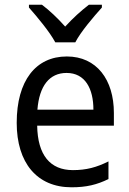

<svg xmlns="http://www.w3.org/2000/svg" viewBox="-20 -786 550 816"><path d="M215 -606H300C323 -651 378 -715 413 -754V-766H358C323 -739 292 -711 257 -673C225 -709 189 -743 158 -766H103V-754C139 -713 191 -651 215 -606ZM264 -546C132 -546 51 -443 51 -264C51 -94 137 10 284 10C347 10 392 -1 441 -25V-100C391 -75 347 -63 290 -63C193 -63 140 -127 138 -252H464V-306C464 -447 391 -546 264 -546ZM263 -476C342 -476 377 -409 377 -320H139C147 -421 190 -476 263 -476Z"/></svg>

Font: Noto Sans Arabic SemCond
Style: Regular
Weight: 400
Width: 4
Designer: Monotype Design Team, Nadine Chahine, Nizar Qandah and Khaled Hosny
Foundry: Monotype Imaging Inc.
Version: Version 2.012